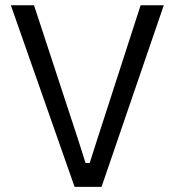

<svg xmlns="http://www.w3.org/2000/svg" viewBox="-20 -724 677 744"><path d="M373.5 0H269L22 -703.6H111.8L283.2 -181.6L311.5 -92.3H327.6L356 -181.6L524.9 -703.6H614.7Z"/></svg>

Font: Metrophobic
Style: Regular
Weight: 400
Designer: Vernon Adams
Foundry: Vernon Adams
Version: Version 3.200; ttfautohint (v1.8.4.7-5d5b);gftools[0.9.23]